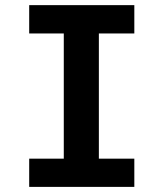

<svg xmlns="http://www.w3.org/2000/svg" viewBox="-20 -731 640 751"><path d="M94.2 -710.9H505.4V-600.1H366.7V-110.4H505.4V0H94.2V-110.4H229.5V-600.1H94.2Z"/></svg>

Font: Roboto Mono
Style: Bold
Weight: 700
Designer: Google
Version: Version 2.000985; 2015; ttfautohint (v1.3)